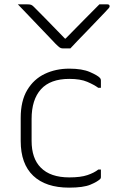

<svg xmlns="http://www.w3.org/2000/svg" viewBox="-20 -851 540 881"><path d="M303 -629H267Q260 -629 254 -633Q248 -637 234 -651Q226 -660 206 -680.5Q186 -701 160.5 -728Q135 -755 109 -782Q83 -809 62 -831H106Q117 -831 122.5 -829Q128 -827 135 -820Q149 -806 187.5 -767Q226 -728 278 -674H281Q333 -727 370 -764.5Q407 -802 436 -831H473Q483 -831 483 -822Q483 -818 479 -813.5Q475 -809 461 -794Q448 -781 426.5 -758Q405 -735 380.5 -710Q356 -685 335 -663Q314 -641 303 -629ZM298 -536Q357 -536 392.5 -520.5Q428 -505 438 -494Q443 -489 443 -481V-448H431Q412 -462 380.5 -475.5Q349 -489 298 -489Q211 -489 168 -441.5Q125 -394 125 -305V-205Q125 -124 167 -82Q211 -37 298 -37Q350 -37 381 -47.5Q412 -58 431 -73H443V-38Q443 -33 440 -30Q427 -17 394.5 -3.5Q362 10 297 10Q190 10 132.5 -44.5Q75 -99 75 -204V-310Q75 -388 105 -438Q135 -488 185.5 -512Q236 -536 298 -536Z"/></svg>

Font: Recursive Sn Lnr St Lt
Style: Regular
Weight: 300
Version: Version 1.079;hotconv 1.0.112;makeotfexe 2.5.65598; ttfautoh